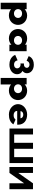

<svg xmlns="http://www.w3.org/2000/svg" viewBox="2325 -3092 1027 5717"><g transform="rotate(90 2838.5 -233.5)"><path d="M721 -257C721 -407 605.5 -528 440.5 -528C363.5 -528 297.5 -497 255.7 -455H253.5V-513H61V260H255.7V-49C301.9 -8 364.6 15 440.5 15C605.5 15 721 -107 721 -257ZM514.2 -257C514.2 -186 455.9 -136 382.2 -136C309.6 -136 251.3 -186 251.3 -257C251.3 -327 306.3 -377 382.2 -377C461.4 -377 514.2 -327 514.2 -257Z M844 -256C844 -106 959.5 15 1124.5 15C1201.5 15 1267.5 -16 1309.3 -58H1311.5V0H1504V-513H1309.3V-464C1263.1 -505 1200.4 -528 1124.5 -528C959.5 -528 844 -406 844 -256ZM1050.8 -256C1050.8 -327 1109.1 -377 1182.8 -377C1255.4 -377 1313.7 -327 1313.7 -256C1313.7 -186 1258.7 -136 1182.8 -136C1103.6 -136 1050.8 -186 1050.8 -256Z M1790.3 -511.8C1790.3 -511.8 1808.1 -598.5 1905.3 -598.5C1954.9 -598.5 2000.7 -566.2 2000.7 -521.2C2000.7 -470.2 1954.9 -432.8 1908.1 -432.8H1869.8V-328.2C1869.8 -328.2 1884.7 -333.3 1903.4 -333.3C1965.1 -333.3 2014.7 -290.8 2014.7 -230.5C2014.7 -171 1968 -137.8 1903.4 -137.8C1787.5 -137.8 1777.2 -244.9 1777.2 -244.9L1614.5 -172.7C1614.5 -172.7 1666.9 -0.1 1904.4 -0.1C2069.9 -0.1 2190.5 -96.2 2190.5 -230.5C2190.5 -304.4 2152.1 -358 2092.3 -391.1C2134.4 -420.9 2160.6 -465.1 2160.6 -522.9C2160.6 -641.9 2054 -726.9 1907.2 -726.9C1691.2 -726.9 1651.9 -573 1651.9 -573Z M2960 -257C2960 -407 2844.5 -528 2679.5 -528C2602.5 -528 2536.5 -497 2494.7 -455H2492.5V-513H2300V260H2494.7V-49C2540.9 -8 2603.6 15 2679.5 15C2844.5 15 2960 -107 2960 -257ZM2753.2 -257C2753.2 -186 2694.9 -136 2621.2 -136C2548.6 -136 2490.3 -186 2490.3 -257C2490.3 -327 2545.3 -377 2621.2 -377C2700.4 -377 2753.2 -327 2753.2 -257Z M3692.2 -232C3693.3 -238 3693.3 -249 3693.3 -256C3693.3 -436 3562.5 -528 3390.8 -528C3220.3 -528 3080.7 -406 3080.7 -256C3080.7 -107 3220.3 15 3390.8 15C3516.2 15 3619.7 -22 3683.5 -119L3542.7 -183C3495.3 -137 3467.8 -126 3405.2 -126C3355.7 -126 3283 -153 3283 -232ZM3288.5 -330C3291.8 -377 3329.2 -413 3396.3 -413C3453.5 -413 3494.2 -384 3503 -330Z M4232.7 -142.1H3984V-703.1H3808.2V-1.9H3984H4232.7H4234.5H4408.5H4410.3H4659H4834.8V-703.1H4659V-142.1H4410.3V-703.1H4408.5H4234.5H4232.7Z M5437.8 -436.1H5435.9L5129.2 -0.9H4953.4V-702.1H5129.2V-266.9H5131.1L5437.8 -702.1H5613.6V-0.9H5437.8Z"/></g></svg>

Font: Hussar
Style: BdWide
Weight: 700
Foundry: Cannot Into Space Fonts
Version: Version 2.00